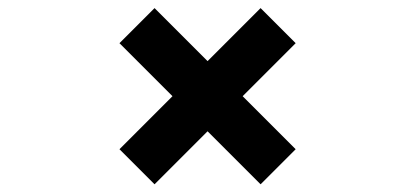

<svg xmlns="http://www.w3.org/2000/svg" viewBox="-20 -616 1040 481"><path d="M587.9 -375 720.7 -242.2 632.8 -154.3 500 -287.1 367.2 -154.3 279.3 -242.2 412.1 -375 279.3 -507.8 367.2 -595.7 500 -462.9 632.8 -595.7 720.7 -507.8Z"/></svg>

Font: Xanmono
Style: Regular
Weight: 400
Designer: GGBotNet
Foundry: GGBotNet
Version: 1.00